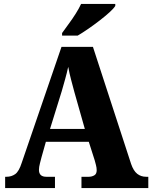

<svg xmlns="http://www.w3.org/2000/svg" viewBox="-20 -951 770 971"><path d="M6 0V-57H13Q38 -57 57 -70.5Q76 -84 90 -128L291 -714H450L643 -122Q655 -87 674 -72Q693 -57 719 -57H730V0H392V-57H429Q444 -57 456.5 -64Q469 -71 469 -90Q469 -103 465 -117.5Q461 -132 459 -140L429 -234H212L190 -156Q187 -144 182 -125Q177 -106 177 -92Q177 -57 214 -57H258V0ZM233 -299H409L356 -486Q348 -516 339.5 -548Q331 -580 325 -613Q318 -581 309 -549Q300 -517 292 -489ZM294 -784Q308 -804 327 -829.5Q346 -855 363 -882Q380 -909 390 -931H563V-921Q555 -908 533.5 -888.5Q512 -869 483.5 -847Q455 -825 426 -805Q397 -785 373 -771H294Z"/></svg>

Font: Noto Serif Armenian SemiCondensed ExtraBold
Style: Regular
Weight: 800
Width: 4
Designer: Monotype Design Team
Foundry: Monotype Imaging Inc.
Version: Version 2.008; ttfautohint (v1.8.4.7-5d5b)